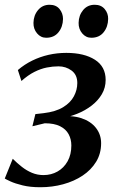

<svg xmlns="http://www.w3.org/2000/svg" viewBox="-23 -776 495 806"><path d="M146.5 10Q103.5 10 72 2.2Q40.5 -5.5 21.5 -14.2Q2.5 -23 -3 -26.5L30.5 -109.5Q48.5 -91.5 68.5 -75.8Q88.5 -60 111.2 -50.5Q134 -41 159.5 -41Q192 -41 218.5 -56Q245 -71 260.8 -99Q276.5 -127 276.5 -165.5Q276.5 -191.5 265 -212.8Q253.5 -234 229 -246.2Q204.5 -258.5 165 -258.5L113 -246L125.5 -297L160.5 -301Q211 -307 242 -326Q273 -345 287.2 -371.8Q301.5 -398.5 301.5 -427.5Q301.5 -462 277.5 -479.8Q253.5 -497.5 222.5 -497.5Q198.5 -497.5 173.2 -492.5Q148 -487.5 121.5 -474.2Q95 -461 67 -436L52 -482Q79.5 -505.5 112 -521.5Q144.5 -537.5 180.8 -545.8Q217 -554 255.5 -554Q330.5 -554 375.5 -525.2Q420.5 -496.5 420.5 -440.5Q420.5 -408 404.8 -381Q389 -354 362 -333Q335 -312 300 -298Q265 -284 226.5 -278L223.5 -286.5Q279 -293 318.8 -279.8Q358.5 -266.5 380 -238.8Q401.5 -211 401.5 -175Q401.5 -131 380.5 -96.8Q359.5 -62.5 323.8 -38.8Q288 -15 242.2 -2.5Q196.5 10 146.5 10ZM171 -617.5Q148 -617.5 132.5 -636Q117 -654.5 117.5 -680Q118 -711.5 136.8 -733.8Q155.5 -756 185 -756Q212.5 -756 227 -738Q241.5 -720 241.5 -696.5Q241 -663.5 222.5 -640.5Q204 -617.5 171 -617.5ZM360.5 -617.5Q337.5 -617.5 322 -636Q306.5 -654.5 307 -680Q307.5 -711.5 326 -733.8Q344.5 -756 374.5 -756Q401.5 -756 416.5 -738Q431.5 -720 431 -696.5Q430.5 -663.5 412 -640.5Q393.5 -617.5 360.5 -617.5Z"/></svg>

Font: Merriweather 48pt Medium
Style: Italic
Weight: 500
Italic angle: -7.8°
Version: Version 2.101